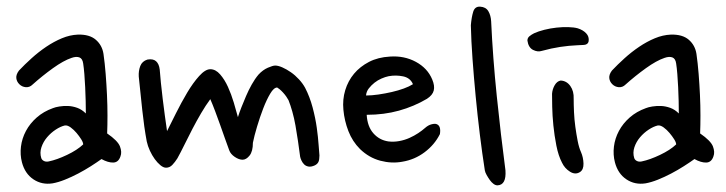

<svg xmlns="http://www.w3.org/2000/svg" viewBox="-20 -657 2181 577"><path d="M291 -495Q295 -467 297.5 -435.5Q300 -404 301.5 -372Q303 -340 303 -310Q303 -280 302 -256Q334 -234 340.5 -217Q347 -200 342 -187Q336 -169 320.5 -168.5Q305 -168 285 -179Q271 -169 253 -157.5Q235 -146 215 -135.5Q195 -125 175 -117Q155 -109 138 -106Q106 -101 80.5 -118Q55 -135 46 -169Q40 -192 43 -216.5Q46 -241 58 -263.5Q70 -286 90.5 -304Q111 -322 139 -332Q146 -335 158.5 -337Q171 -339 184.5 -338.5Q198 -338 212 -333Q226 -328 238 -316Q238 -333 237.5 -353.5Q237 -374 236 -395Q235 -416 233.5 -434.5Q232 -453 230 -466Q228 -481 218.5 -484.5Q209 -488 195 -483Q171 -475 139 -452Q107 -429 78 -403Q69 -394 57.5 -395Q46 -396 38 -404Q30 -412 29 -422.5Q28 -433 37 -445Q54 -463 75 -482Q96 -501 119 -516.5Q142 -532 166 -542Q190 -552 214 -553Q249 -554 268 -537.5Q287 -521 291 -495ZM175 -280Q162 -277 147.5 -267.5Q133 -258 121.5 -244.5Q110 -231 104.5 -214.5Q99 -198 104 -182Q106 -176 112.5 -173Q119 -170 127 -172Q151 -177 181.5 -191.5Q212 -206 230 -223Q230 -229 224 -238.5Q218 -248 210 -257.5Q202 -267 192.5 -274Q183 -281 175 -280Z M460 -448Q461 -432 463.5 -408.5Q466 -385 469 -359.5Q472 -334 475.5 -309Q479 -284 482 -263Q493 -285 509 -317Q525 -349 542.5 -378.5Q560 -408 578.5 -428.5Q597 -449 612 -449Q628 -449 641.5 -433.5Q655 -418 665 -396Q675 -374 682.5 -349Q690 -324 695 -305Q699 -318 705.5 -334.5Q712 -351 719.5 -368.5Q727 -386 736.5 -403Q746 -420 757 -433Q770 -447 785 -453.5Q800 -460 807 -460Q816 -460 828.5 -454.5Q841 -449 854 -440Q867 -431 878.5 -418.5Q890 -406 897 -393Q911 -366 919.5 -334Q928 -302 932 -273Q936 -244 937.5 -221.5Q939 -199 940 -190Q940 -177 937 -170.5Q934 -164 926 -160Q915 -155 907 -156.5Q899 -158 894 -163Q889 -168 886 -174.5Q883 -181 882 -186Q879 -209 875.5 -233Q872 -257 868 -279.5Q864 -302 858.5 -321.5Q853 -341 847 -356Q845 -360 840.5 -366.5Q836 -373 830.5 -379Q825 -385 820 -389Q815 -393 813 -394Q803 -394 792 -375.5Q781 -357 771 -331Q761 -305 752.5 -276.5Q744 -248 740 -228Q740 -202 730 -189.5Q720 -177 709 -177Q698 -177 685.5 -185.5Q673 -194 669 -205Q663 -221 656 -241Q649 -261 641.5 -282Q634 -303 626.5 -323Q619 -343 612 -359Q598 -340 584.5 -317Q571 -294 558.5 -270Q546 -246 534.5 -222.5Q523 -199 513 -181Q506 -170 498 -161.5Q490 -153 479 -153Q471 -153 462 -160.5Q453 -168 445 -179Q437 -190 430.5 -204Q424 -218 421 -232Q413 -275 407.5 -326.5Q402 -378 397 -427Q396 -444 401.5 -458.5Q407 -473 423 -478Q440 -481 449 -473Q458 -465 460 -448Z M1263 -360Q1224 -337 1179 -324.5Q1134 -312 1082 -312Q1084 -277 1102 -256.5Q1120 -236 1147 -232Q1163 -230 1179.5 -233Q1196 -236 1210.5 -242.5Q1225 -249 1237 -257Q1249 -265 1258 -273Q1267 -281 1277 -283.5Q1287 -286 1292 -284Q1306 -279 1302 -254Q1286 -222 1256 -199.5Q1226 -177 1189 -171Q1157 -165 1123 -174Q1089 -183 1062 -209Q1039 -232 1027 -263Q1015 -294 1012 -327Q1009 -358 1017.5 -386Q1026 -414 1044 -435.5Q1062 -457 1089 -471Q1116 -485 1152 -487Q1195 -490 1230 -471Q1265 -452 1279 -418Q1287 -399 1283.5 -385Q1280 -371 1263 -360ZM1148 -428Q1138 -426 1126.5 -421Q1115 -416 1105.5 -408.5Q1096 -401 1088.5 -391.5Q1081 -382 1080 -370Q1097 -370 1117.5 -373Q1138 -376 1157.5 -380.5Q1177 -385 1193.5 -391Q1210 -397 1221 -404Q1213 -423 1191.5 -427.5Q1170 -432 1148 -428Z M1456 -593Q1461 -484 1473 -367.5Q1485 -251 1499 -145Q1502 -101 1475 -100Q1469 -100 1463 -104.5Q1457 -109 1452 -116Q1447 -123 1442.5 -131Q1438 -139 1437 -145Q1429 -196 1422 -253Q1415 -310 1409.5 -367.5Q1404 -425 1400 -480Q1396 -535 1395 -581Q1397 -605 1402 -621.5Q1407 -638 1423 -637Q1440 -636 1447.5 -623.5Q1455 -611 1456 -593Z M1749 -533Q1747 -523 1735 -522Q1723 -521 1715 -521Q1690 -520 1663.5 -516Q1637 -512 1608 -504Q1596 -500 1582 -507Q1568 -514 1565 -535Q1565 -543 1571 -548Q1577 -553 1585 -557Q1598 -563 1616 -567.5Q1634 -572 1652.5 -574Q1671 -576 1688 -575.5Q1705 -575 1716 -572Q1732 -567 1741.5 -557Q1751 -547 1749 -533ZM1726 -200Q1733 -184 1733.5 -165.5Q1734 -147 1723 -140Q1709 -131 1693 -141Q1677 -151 1669 -168Q1658 -189 1652 -219.5Q1646 -250 1643 -280Q1640 -310 1639.5 -336Q1639 -362 1639 -375Q1640 -389 1647 -401Q1654 -413 1665 -415Q1683 -414 1694 -398.5Q1705 -383 1704 -360Q1704 -342 1705 -320Q1706 -298 1709 -276Q1712 -254 1716 -233.5Q1720 -213 1726 -200Z M2073 -495Q2077 -467 2079.5 -435.5Q2082 -404 2083.5 -372Q2085 -340 2085 -310Q2085 -280 2084 -256Q2116 -234 2122.5 -217Q2129 -200 2124 -187Q2118 -169 2102.5 -168.5Q2087 -168 2067 -179Q2053 -169 2035 -157.5Q2017 -146 1997 -135.5Q1977 -125 1957 -117Q1937 -109 1920 -106Q1888 -101 1862.5 -118Q1837 -135 1828 -169Q1822 -192 1825 -216.5Q1828 -241 1840 -263.5Q1852 -286 1872.5 -304Q1893 -322 1921 -332Q1928 -335 1940.5 -337Q1953 -339 1966.5 -338.5Q1980 -338 1994 -333Q2008 -328 2020 -316Q2020 -333 2019.5 -353.5Q2019 -374 2018 -395Q2017 -416 2015.5 -434.5Q2014 -453 2012 -466Q2010 -481 2000.5 -484.5Q1991 -488 1977 -483Q1953 -475 1921 -452Q1889 -429 1860 -403Q1851 -394 1839.5 -395Q1828 -396 1820 -404Q1812 -412 1811 -422.5Q1810 -433 1819 -445Q1836 -463 1857 -482Q1878 -501 1901 -516.5Q1924 -532 1948 -542Q1972 -552 1996 -553Q2031 -554 2050 -537.5Q2069 -521 2073 -495ZM1957 -280Q1944 -277 1929.5 -267.5Q1915 -258 1903.5 -244.5Q1892 -231 1886.5 -214.5Q1881 -198 1886 -182Q1888 -176 1894.5 -173Q1901 -170 1909 -172Q1933 -177 1963.5 -191.5Q1994 -206 2012 -223Q2012 -229 2006 -238.5Q2000 -248 1992 -257.5Q1984 -267 1974.5 -274Q1965 -281 1957 -280Z"/></svg>

Font: Nanum Pen
Style: Regular
Weight: 400
Designer: Doo-yul Kwak; Hyunghwan Choi; Nicolas Noh;
Foundry: NHN Corporation
Version: Version 1.10